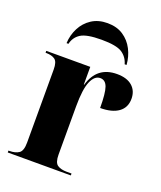

<svg xmlns="http://www.w3.org/2000/svg" viewBox="-142 -858 793 947"><g transform="rotate(20 255.0 -384.0)"><path d="M13 0V-10H18Q49 -10 67.5 -22.5Q86 -35 86 -78V-462Q86 -502 69.5 -514Q53 -526 23 -526H20V-536H251V-443H253Q283 -548 388 -548Q440 -548 468 -523.5Q496 -499 496 -457Q496 -411 462 -386.5Q428 -362 366 -362Q366 -440 355 -470.5Q344 -501 317 -501Q287 -501 269.5 -460Q252 -419 252 -329V-76Q252 -34 270 -22Q288 -10 319 -10H344V0ZM101 -606Q103 -649 122 -686Q141 -723 175.5 -745.5Q210 -768 258 -768Q307 -768 341 -745.5Q375 -723 394 -686Q413 -649 416 -606H406Q396 -642 366 -661.5Q336 -681 258 -681Q180 -681 149.5 -661.5Q119 -642 111 -606Z"/></g></svg>

Font: Noto Serif Display SemiCondensed ExtraBold
Style: Regular
Weight: 800
Width: 4
Designer: Monotype Design Team
Foundry: Monotype Imaging Inc.
Version: Version 2.009